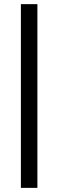

<svg xmlns="http://www.w3.org/2000/svg" viewBox="-20 -723 279 920"><path d="M80.1 -703.1H159.2V177.2H80.1Z"/></svg>

Font: Schibsted Grotesk
Style: Regular
Weight: 400
Designer: Bakken & Baeck AS, Henrik Kongsvoll
Foundry: Schibsted ASA
Version: Version 1.100; ttfautohint (v1.8.4.7-5d5b);gftools[0.9.25]